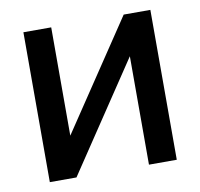

<svg xmlns="http://www.w3.org/2000/svg" viewBox="-63 -571 664 637"><g transform="rotate(-10 269.0 -252.5)"><path d="M55.2 -504.9H148.9V-140.1L393.1 -504.9H482.9V0H389.2V-365.2L145 0H55.2Z"/></g></svg>

Font: LT Superior Med
Style: Regular
Weight: 500
Designer: Daniel Lyons
Foundry: LyonsType
Version: Version 1.000